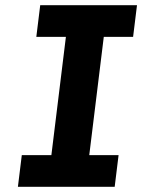

<svg xmlns="http://www.w3.org/2000/svg" viewBox="-20 -720 573 740"><path d="M49 0 64 -122H178L234 -578H120L135 -700H508L493 -578H380L324 -122H437L422 0Z"/></svg>

Font: Inclusive Sans
Style: Italic
Weight: 400
Italic angle: -7°
Designer: Olivia King
Foundry: Olivia King
Version: Version 2.004